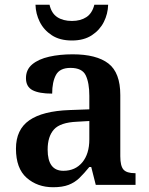

<svg xmlns="http://www.w3.org/2000/svg" viewBox="-20 -776 626 806"><path d="M203 10Q137 10 92 -29.5Q47 -69 47 -152Q47 -232 103 -271Q159 -310 272 -314L355 -317V-374Q355 -428 340 -459.5Q325 -491 276 -491Q231 -491 215 -461.5Q199 -432 199 -383Q144 -383 116.5 -397.5Q89 -412 89 -448Q89 -484 115.5 -506Q142 -528 186.5 -538Q231 -548 285 -548Q385 -548 435 -509.5Q485 -471 485 -377V-120Q485 -79 498.5 -64Q512 -49 546 -49H549V0H382L363 -75H355Q333 -48 313.5 -29Q294 -10 268 0Q242 10 203 10ZM246 -59Q296 -59 325.5 -94.5Q355 -130 355 -191V-268L303 -265Q233 -262 206.5 -232.5Q180 -203 180 -148Q180 -59 246 -59ZM282 -606Q231 -606 197.5 -628Q164 -650 147 -684Q130 -718 129 -756H188Q196 -720 220.5 -704Q245 -688 282 -688Q318 -688 342.5 -704Q367 -720 376 -756H434Q433 -718 416 -684Q399 -650 365.5 -628Q332 -606 282 -606Z"/></svg>

Font: Noto Serif Myanmar SemiBold
Style: Regular
Weight: 600
Designer: Ben Mitchell and the Monotype Design Team
Foundry: Monotype Imaging Inc.
Version: Version 2.106; ttfautohint (v1.8.4.7-5d5b)